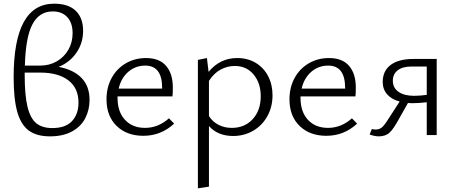

<svg xmlns="http://www.w3.org/2000/svg" viewBox="-20 -733 2470 1042"><path d="M466 -191Q466 -137 443 -92Q420 -47 371.5 -20Q323 7 251 7Q180 7 137 -24Q94 -55 74 -125Q54 -195 54 -314Q54 -713 274 -713Q351 -713 391 -674.5Q431 -636 431 -566Q431 -499 394.5 -446.5Q358 -394 298 -370Q379 -355 422.5 -310Q466 -265 466 -191ZM115 -377H198Q248 -377 288 -400Q328 -423 351 -463Q374 -503 374 -553Q374 -608 345.5 -639.5Q317 -671 266 -671Q193 -671 156 -601Q119 -531 115 -377ZM406 -176Q406 -255 351 -297Q296 -339 199 -339H114V-327Q114 -217 129 -154.5Q144 -92 176 -65Q208 -38 264 -38Q336 -38 371 -76Q406 -114 406 -176Z M925 -62Q854 4 758 4Q668 4 613 -49.5Q558 -103 558 -194Q558 -259 586 -310Q614 -361 663 -389.5Q712 -418 772 -418Q845 -418 881.5 -375.5Q918 -333 918 -258Q918 -225 916 -210H618V-201Q618 -126 658.5 -82.5Q699 -39 767 -39Q839 -39 897 -91ZM624 -252H860V-256Q860 -377 768 -377Q715 -377 676 -343Q637 -309 624 -252Z M1459 -216Q1459 -153 1431 -102.5Q1403 -52 1354 -23.5Q1305 5 1245 5Q1162 5 1114 -49V280L1054 289V-408L1103 -418L1112 -343Q1174 -418 1267 -418Q1324 -418 1367.5 -392Q1411 -366 1435 -320Q1459 -274 1459 -216ZM1395 -211Q1395 -282 1356.5 -328.5Q1318 -375 1254 -375Q1214 -375 1177.5 -355.5Q1141 -336 1114 -294V-103Q1135 -71 1167 -55Q1199 -39 1238 -39Q1308 -39 1351.5 -86.5Q1395 -134 1395 -211Z M1918 -62Q1847 4 1751 4Q1661 4 1606 -49.5Q1551 -103 1551 -194Q1551 -259 1579 -310Q1607 -361 1656 -389.5Q1705 -418 1765 -418Q1838 -418 1874.5 -375.5Q1911 -333 1911 -258Q1911 -225 1909 -210H1611V-201Q1611 -126 1651.5 -82.5Q1692 -39 1760 -39Q1832 -39 1890 -91ZM1617 -252H1853V-256Q1853 -377 1761 -377Q1708 -377 1669 -343Q1630 -309 1617 -252Z M2350 -413V0H2296V-178Q2253 -173 2218 -173Q2202 -173 2194 -174L2146 -89Q2117 -35 2095 -14Q2073 7 2036 7Q2013 7 1986 -3L1998 -33Q2007 -30 2019 -30Q2042 -30 2057.5 -46Q2073 -62 2103 -111L2149 -182Q2106 -193 2081.5 -220.5Q2057 -248 2057 -288Q2057 -348 2100 -380.5Q2143 -413 2223 -413ZM2296 -218V-372H2213Q2165 -372 2138.5 -351.5Q2112 -331 2112 -295Q2112 -256 2143 -234.5Q2174 -213 2227 -213Q2258 -213 2296 -218Z"/></svg>

Font: Ysabeau Infant Semilight
Style: Regular
Weight: 300
Designer: Christian Thalmann (Catharsis Fonts)
Version: Version 0.003